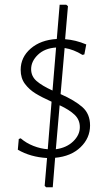

<svg xmlns="http://www.w3.org/2000/svg" viewBox="-20 -661 457 808"><path d="M212 3 202 127H174L168 121L178 4Q108 0 55 -31L59 -76L67 -79Q90 -59 120.5 -47Q151 -35 181 -33L197 -233Q155 -252 129 -268Q103 -284 85 -308Q67 -332 67 -367Q67 -420 109 -456.5Q151 -493 219 -497L231 -641H259L266 -635L254 -496Q298 -493 343 -474L335 -432L327 -430Q290 -453 252 -459L235 -265Q294 -239 326.5 -210.5Q359 -182 359 -133Q359 -80 319 -41.5Q279 -3 212 3ZM201 -280 216 -461Q168 -458 139.5 -430.5Q111 -403 111 -370Q111 -340 134 -320Q157 -300 201 -280ZM316 -126Q316 -157 294 -178Q272 -199 231 -218L215 -33Q260 -39 288 -66Q316 -93 316 -126Z"/></svg>

Font: t
Style: Regular
Weight: 300
Designer: Juan Pablo del Peral
Foundry: Huerta Tipografica
Version: Version 2.004; ttfautohint (v1.8.1)